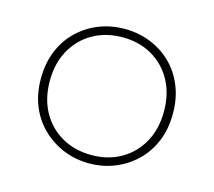

<svg xmlns="http://www.w3.org/2000/svg" viewBox="-79 -578 764 687"><g transform="rotate(15 303.5 -234.0)"><path d="M304 15Q253 15 209 -3Q165 -21 131 -53.5Q97 -86 78 -131.5Q59 -177 59 -234Q59 -291 78 -337Q97 -383 131 -415.5Q165 -448 209 -465.5Q253 -483 304 -483Q354 -483 398.5 -465.5Q443 -448 476.5 -415.5Q510 -383 529 -337Q548 -291 548 -234Q548 -177 529 -131.5Q510 -86 476.5 -53.5Q443 -21 398.5 -3Q354 15 304 15ZM304 -16Q366 -16 413.5 -43.5Q461 -71 488 -120Q515 -169 515 -234Q515 -299 488 -348Q461 -397 413.5 -424.5Q366 -452 304 -452Q242 -452 194 -424.5Q146 -397 119 -348Q92 -299 92 -234Q92 -169 119 -120Q146 -71 194 -43.5Q242 -16 304 -16Z"/></g></svg>

Font: BioRhyme ExtraBold ExtraLight
Style: Regular
Weight: 250
Version: Version 1.600;gftools[0.9.33]